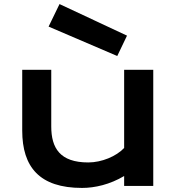

<svg xmlns="http://www.w3.org/2000/svg" viewBox="-20 -923 874 953"><path d="M90.3 -274.9C90.3 -93.8 176.3 9.8 387.2 9.8C451.2 9.8 525.4 -7.3 596.2 -49.3V0H740.7V-576.7H596.2V-188.5C557.1 -147 484.9 -116.7 418 -116.7C277.3 -116.7 234.4 -188.5 234.4 -295.4V-576.7H90.3ZM562 -645 610.4 -746.1 275.4 -902.8 221.2 -791Z"/></svg>

Font: Krona One
Style: Regular
Weight: 400
Designer: Yvonne Schüttler
Foundry: Yvonne Schüttler
Version: Version 1.002